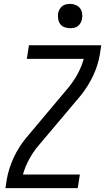

<svg xmlns="http://www.w3.org/2000/svg" viewBox="-20 -968 541 988"><path d="M8 0 15 -46Q25 -102 50.5 -157Q76 -212 115 -259L335 -521Q361 -553 380.5 -589.5Q400 -626 411 -665H118L129 -735H501L494 -689Q485 -633 459 -578Q433 -523 395 -476L174 -214Q148 -182 128.5 -145.5Q109 -109 98 -70H391L380 0ZM340 -823Q326 -823 312 -828Q298 -833 290 -844Q282 -855 279.5 -870Q277 -885 279 -900Q281 -910 286.5 -920Q292 -930 300.5 -936.5Q309 -943 319.5 -945.5Q330 -948 341 -948Q355 -948 369 -942.5Q383 -937 391.5 -926Q400 -915 402.5 -900Q405 -885 402 -870Q400 -860 394.5 -850Q389 -840 380.5 -833.5Q372 -827 361.5 -825Q351 -823 340 -823Z"/></svg>

Font: Iosevka Term Curly
Style: Italic
Weight: 400
Italic angle: -9°
Designer: Belleve Invis
Foundry: Belleve Invis
Version: Version 32.3.0